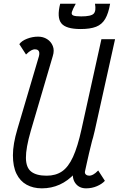

<svg xmlns="http://www.w3.org/2000/svg" viewBox="-20 -1014 648 1048"><path d="M268 -707.5 148 -299.5Q121 -206 121.5 -152.5Q122 -99 150.5 -77Q179 -55 234.5 -55Q284 -55 318.5 -78.5Q353 -102 378.5 -157.5Q404 -213 425 -309L533.5 -800H608L497 -300Q463.5 -148.5 388.2 -67.2Q313 14 208.5 14Q161 14 125.2 -5.8Q89.5 -25.5 70 -65.5Q50.5 -105.5 50.5 -166.5Q50.5 -227.5 75 -309.5L192.5 -707Q194 -711.5 194.2 -716Q194.5 -720.5 194.5 -723.5Q194.5 -733.5 188.2 -739.2Q182 -745 170 -745Q162 -745 150.2 -739Q138.5 -733 122 -716.5L85.5 -773Q98 -791 127.5 -802.5Q157 -814 188 -814Q215.5 -814 237 -800.5Q258.5 -787 268.2 -763Q278 -739 268 -707.5ZM425 -309 497 -300Q489 -269.5 481 -238.8Q473 -208 466.5 -179.8Q460 -151.5 455 -129Q450 -106.5 447 -92.8Q444 -79 443.5 -76.5Q442.5 -66.5 449.5 -60.8Q456.5 -55 468 -55Q476.5 -55 488.2 -61Q500 -67 516 -83.5L552.5 -27Q536.5 -9.5 509 2.2Q481.5 14 450 14Q411.5 14 391 -14.5Q370.5 -43 380.5 -92ZM420.5 -855.5Q339.5 -855.5 314.5 -887.2Q289.5 -919 308.5 -993.5H393.5Q377 -964 372.5 -949.2Q368 -934.5 379.8 -929.5Q391.5 -924.5 423 -924.5Q477.5 -924.5 491.5 -939.5Q505.5 -954.5 498.5 -993.5H581Q572 -941 554.2 -910.8Q536.5 -880.5 504.5 -868Q472.5 -855.5 420.5 -855.5Z"/></svg>

Font: Victor Mono Thin
Style: Italic
Weight: 100
Italic angle: -12°
Monospace: yes
Designer: Rune Bjørnerås
Version: Version 1.561;gftools[0.9.30]